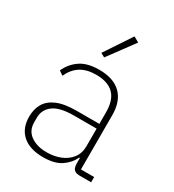

<svg xmlns="http://www.w3.org/2000/svg" viewBox="-185 -864 893 983"><g transform="rotate(30 261.5 -373.0)"><path d="M500 0H431Q416 0 406 -5.5Q396 -11 392 -21.5Q388 -32 388 -47V-93L403 -79H384Q366 -40 327.5 -14Q289 12 222 12Q143 12 100 -26Q57 -64 57 -133Q57 -177 76 -210Q95 -243 138 -261.5Q181 -280 254 -280H387V-348Q387 -421 352 -455.5Q317 -490 248 -490Q193 -490 157 -467.5Q121 -445 100 -399L75 -416Q96 -463 137.5 -491.5Q179 -520 249 -520Q334 -520 378 -476.5Q422 -433 422 -352V-31H500ZM387 -252H254Q170 -252 132 -223.5Q94 -195 94 -148V-120Q94 -71 131 -45Q168 -19 225 -19Q269 -19 305.5 -33.5Q342 -48 364.5 -77Q387 -106 387 -148ZM351 -740 238 -587 214 -600 319 -758Z"/></g></svg>

Font: IBM Plex Sans ExtraLight
Style: Regular
Weight: 250
Designer: Mike Abbink, Paul van der Laan, Pieter van Rosmalen
Foundry: Bold Monday
Version: Version 3.201